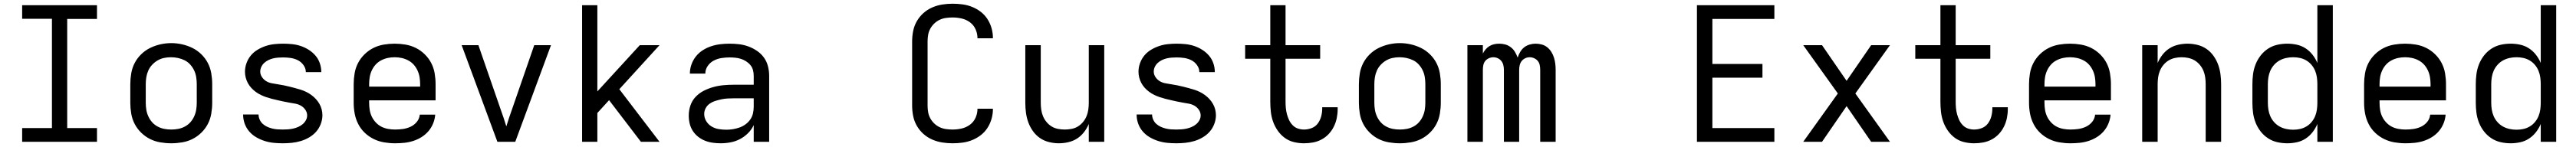

<svg xmlns="http://www.w3.org/2000/svg" viewBox="-20 -763 13840 791"><path d="M99 0V-74H259V-662H99V-735H501V-661H341V-74H501V0Z M900 8Q871 8 841.5 3Q812 -2 786 -15Q760 -28 738.5 -49Q717 -70 703.5 -96Q690 -122 685 -151.5Q680 -181 680 -210V-310Q680 -339 685 -368.5Q690 -398 703.5 -424Q717 -450 738.5 -471Q760 -492 786.5 -505Q813 -518 842 -524.5Q871 -531 900 -531Q929 -531 958 -524.5Q987 -518 1013.5 -505Q1040 -492 1061.5 -471Q1083 -450 1096.5 -424Q1110 -398 1115 -368.5Q1120 -339 1120 -310V-210Q1120 -181 1115 -151.5Q1110 -122 1096.5 -96Q1083 -70 1061.5 -49Q1040 -28 1014 -15Q988 -2 958.5 3Q929 8 900 8ZM900 -66Q919 -66 937.5 -69.5Q956 -73 973 -82Q990 -91 1002.5 -105Q1015 -119 1023 -136.5Q1031 -154 1034 -172.5Q1037 -191 1037 -210V-310Q1037 -329 1034 -348Q1031 -367 1023 -384Q1015 -401 1002 -415.5Q989 -430 972 -438.5Q955 -447 936 -451Q917 -455 898 -455Q879 -455 860.5 -451Q842 -447 826 -437.5Q810 -428 797 -414Q784 -400 776.5 -383Q769 -366 766 -347.5Q763 -329 763 -310V-210Q763 -191 766 -172.5Q769 -154 777 -136.5Q785 -119 797.5 -105Q810 -91 827 -82Q844 -73 862.5 -69.5Q881 -66 900 -66Z M1499 8Q1474 8 1449.5 5.5Q1425 3 1401.5 -4.5Q1378 -12 1356.5 -24.5Q1335 -37 1319 -55.5Q1303 -74 1294.5 -97.5Q1286 -121 1286 -146Q1286 -146 1286 -146.5Q1286 -147 1286 -147H1369Q1369 -147 1369 -147Q1369 -147 1369 -147Q1369 -133 1375 -119.5Q1381 -106 1391.5 -96.5Q1402 -87 1415 -81Q1428 -75 1442 -71.5Q1456 -68 1470 -67Q1484 -66 1499 -66Q1513 -66 1527 -67Q1541 -68 1554.5 -71Q1568 -74 1581 -79.5Q1594 -85 1605 -94Q1616 -103 1623 -115.5Q1630 -128 1630 -142Q1630 -158 1620.5 -172Q1611 -186 1597 -194Q1583 -202 1567.5 -205Q1552 -208 1536 -210.5Q1520 -213 1504.5 -216.5Q1489 -220 1473 -223.5Q1457 -227 1441.5 -231Q1426 -235 1411 -240Q1396 -245 1381.5 -252Q1367 -259 1354 -268.5Q1341 -278 1330 -290Q1319 -302 1311.5 -316Q1304 -330 1300 -345.5Q1296 -361 1296 -377Q1296 -401 1304.5 -424Q1313 -447 1328 -465Q1343 -483 1364 -495.5Q1385 -508 1407.5 -515.5Q1430 -523 1454 -525.5Q1478 -528 1501 -528Q1525 -528 1549 -525.5Q1573 -523 1595.5 -515.5Q1618 -508 1638.5 -495Q1659 -482 1674.5 -464Q1690 -446 1698 -423Q1706 -400 1706 -376Q1706 -376 1706 -375.5Q1706 -375 1706 -375H1623Q1623 -375 1623 -375Q1623 -375 1623 -375Q1623 -395 1610.5 -412.5Q1598 -430 1580 -439Q1562 -448 1542 -451Q1522 -454 1501 -454Q1488 -454 1474.5 -453Q1461 -452 1448 -449Q1435 -446 1422.5 -440Q1410 -434 1400 -425Q1390 -416 1384 -403.5Q1378 -391 1378 -378Q1378 -362 1387.5 -348Q1397 -334 1410.5 -326Q1424 -318 1440 -315Q1456 -312 1472 -309.5Q1488 -307 1503.5 -304Q1519 -301 1534.5 -297Q1550 -293 1565.5 -289Q1581 -285 1596.5 -280Q1612 -275 1626 -268Q1640 -261 1653 -251.5Q1666 -242 1677 -230Q1688 -218 1696 -204Q1704 -190 1708 -174.5Q1712 -159 1712 -143Q1712 -119 1703 -95.5Q1694 -72 1678 -54Q1662 -36 1640.5 -23.5Q1619 -11 1595.5 -4Q1572 3 1547.5 5.5Q1523 8 1499 8Z M2102 8Q2073 8 2043.5 3Q2014 -2 1987.5 -15Q1961 -28 1939.5 -48.5Q1918 -69 1904.5 -95.5Q1891 -122 1885.5 -151Q1880 -180 1880 -210V-310Q1880 -339 1885 -368.5Q1890 -398 1903.5 -424Q1917 -450 1938.5 -471Q1960 -492 1986 -505Q2012 -518 2041.5 -523Q2071 -528 2100 -528Q2129 -528 2158.5 -523Q2188 -518 2214 -505Q2240 -492 2261.5 -471Q2283 -450 2296.5 -424Q2310 -398 2315 -368.5Q2320 -339 2320 -310V-223H1963V-210Q1963 -191 1966 -172Q1969 -153 1977 -136Q1985 -119 1998.5 -104.5Q2012 -90 2028.5 -81.5Q2045 -73 2064 -69.5Q2083 -66 2102 -66Q2124 -66 2145 -69Q2166 -72 2185.5 -81Q2205 -90 2219 -107Q2233 -124 2235 -146H2318Q2316 -121 2306.5 -98Q2297 -75 2281 -56.5Q2265 -38 2244 -25Q2223 -12 2199.5 -4.5Q2176 3 2151.5 5.5Q2127 8 2102 8ZM1963 -297H2237V-310Q2237 -329 2234 -347.5Q2231 -366 2223 -383.5Q2215 -401 2202.5 -415Q2190 -429 2173 -438Q2156 -447 2137.5 -451Q2119 -455 2100 -455Q2081 -455 2062.5 -451Q2044 -447 2027 -438Q2010 -429 1997.5 -415Q1985 -401 1977 -383.5Q1969 -366 1966 -347.5Q1963 -329 1963 -310Z M2652 0 2460 -520H2550L2670 -173Q2678 -151 2685.5 -128.5Q2693 -106 2700 -83Q2707 -106 2714.5 -128.5Q2722 -151 2730 -173L2850 -520H2940L2748 0Z M3107 0V-735H3189V-271L3417 -520H3523L3307 -283L3523 0H3423L3252 -224L3189 -155V0Z M3851 8Q3830 8 3808.5 5Q3787 2 3767 -6Q3747 -14 3730 -27.5Q3713 -41 3701.5 -59Q3690 -77 3685 -98Q3680 -119 3680 -141Q3680 -169 3689 -195.5Q3698 -222 3717 -242Q3736 -262 3760.5 -274.5Q3785 -287 3812 -294.5Q3839 -302 3866.5 -304.5Q3894 -307 3921 -307H4029V-355Q4029 -371 4025 -386Q4021 -401 4011 -413Q4001 -425 3987.5 -433.5Q3974 -442 3959.5 -446.5Q3945 -451 3929.5 -452.5Q3914 -454 3899 -454Q3877 -454 3855 -450.5Q3833 -447 3813.5 -436.5Q3794 -426 3781.5 -407.5Q3769 -389 3769 -367Q3769 -367 3769 -367Q3769 -367 3769 -367H3686Q3686 -367 3686 -367Q3686 -367 3686 -367Q3686 -392 3694.5 -416Q3703 -440 3718.5 -459.5Q3734 -479 3755 -492.5Q3776 -506 3800 -514Q3824 -522 3849 -525Q3874 -528 3899 -528Q3925 -528 3950.5 -525Q3976 -522 4000.5 -513Q4025 -504 4047 -489Q4069 -474 4084 -453Q4099 -432 4105.5 -406.5Q4112 -381 4112 -355V0H4029V-90Q4018 -66 3998.5 -46.5Q3979 -27 3955 -14.5Q3931 -2 3904.5 3Q3878 8 3851 8ZM3882 -65Q3900 -65 3918 -68Q3936 -71 3953 -77Q3970 -83 3985 -94Q4000 -105 4010.5 -120Q4021 -135 4025 -153Q4029 -171 4029 -189V-234H3921Q3905 -234 3888 -233Q3871 -232 3855 -228.5Q3839 -225 3823 -220Q3807 -215 3793 -205.5Q3779 -196 3771 -181Q3763 -166 3763 -150Q3763 -129 3774 -111Q3785 -93 3802.5 -82.5Q3820 -72 3840.5 -68.5Q3861 -65 3882 -65Z M5097 8Q5069 8 5041 3.5Q5013 -1 4987 -12.5Q4961 -24 4940 -43Q4919 -62 4905 -86.5Q4891 -111 4885.5 -139Q4880 -167 4880 -195V-540Q4880 -568 4885.5 -596Q4891 -624 4905 -648.5Q4919 -673 4940 -692Q4961 -711 4987 -722.5Q5013 -734 5041 -738.5Q5069 -743 5097 -743Q5124 -743 5150.5 -739.5Q5177 -736 5202 -726Q5227 -716 5248.5 -699.5Q5270 -683 5284.5 -660.5Q5299 -638 5306.5 -612Q5314 -586 5314 -560Q5314 -559 5314 -558Q5314 -557 5314 -557H5231Q5231 -557 5231 -557.5Q5231 -558 5231 -558Q5231 -583 5220.5 -606Q5210 -629 5190 -643.5Q5170 -658 5146 -663.5Q5122 -669 5097 -669Q5080 -669 5062 -666.5Q5044 -664 5028 -656.5Q5012 -649 4999 -636.5Q4986 -624 4977.5 -608.5Q4969 -593 4966 -575.5Q4963 -558 4963 -540V-195Q4963 -177 4966 -159.5Q4969 -142 4977.5 -126.5Q4986 -111 4999 -98.5Q5012 -86 5028 -78.5Q5044 -71 5062 -68.5Q5080 -66 5097 -66Q5122 -66 5146 -71.5Q5170 -77 5190 -91.5Q5210 -106 5220.5 -129Q5231 -152 5231 -177Q5231 -177 5231 -177.5Q5231 -178 5231 -178H5314Q5314 -178 5314 -177Q5314 -176 5314 -175Q5314 -149 5306.5 -123Q5299 -97 5284.5 -74.5Q5270 -52 5248.5 -35.5Q5227 -19 5202 -9Q5177 1 5150.5 4.5Q5124 8 5097 8Z M5668 8Q5642 8 5615.5 1.5Q5589 -5 5567 -20Q5545 -35 5529 -57.5Q5513 -80 5504 -105Q5495 -130 5491.5 -156.5Q5488 -183 5488 -210V-520H5571V-210Q5571 -192 5573.5 -173.5Q5576 -155 5583 -138Q5590 -121 5602 -106.5Q5614 -92 5629.5 -82.5Q5645 -73 5663.5 -69.5Q5682 -66 5700 -66Q5718 -66 5736.5 -69.5Q5755 -73 5770.5 -82.5Q5786 -92 5798 -106.5Q5810 -121 5817 -138Q5824 -155 5826.5 -173.5Q5829 -192 5829 -210V-520H5912V0H5829V-96Q5819 -72 5803 -51.5Q5787 -31 5766 -17.5Q5745 -4 5719.5 2Q5694 8 5668 8Z M6299 8Q6274 8 6249.5 5.5Q6225 3 6201.5 -4.5Q6178 -12 6156.5 -24.5Q6135 -37 6119 -55.5Q6103 -74 6094.5 -97.5Q6086 -121 6086 -146Q6086 -146 6086 -146.5Q6086 -147 6086 -147H6169Q6169 -147 6169 -147Q6169 -147 6169 -147Q6169 -133 6175 -119.5Q6181 -106 6191.5 -96.5Q6202 -87 6215 -81Q6228 -75 6242 -71.5Q6256 -68 6270 -67Q6284 -66 6299 -66Q6313 -66 6327 -67Q6341 -68 6354.5 -71Q6368 -74 6381 -79.5Q6394 -85 6405 -94Q6416 -103 6423 -115.5Q6430 -128 6430 -142Q6430 -158 6420.5 -172Q6411 -186 6397 -194Q6383 -202 6367.5 -205Q6352 -208 6336 -210.5Q6320 -213 6304.5 -216.5Q6289 -220 6273 -223.5Q6257 -227 6241.5 -231Q6226 -235 6211 -240Q6196 -245 6181.5 -252Q6167 -259 6154 -268.5Q6141 -278 6130 -290Q6119 -302 6111.5 -316Q6104 -330 6100 -345.5Q6096 -361 6096 -377Q6096 -401 6104.5 -424Q6113 -447 6128 -465Q6143 -483 6164 -495.5Q6185 -508 6207.5 -515.5Q6230 -523 6254 -525.5Q6278 -528 6301 -528Q6325 -528 6349 -525.5Q6373 -523 6395.5 -515.5Q6418 -508 6438.5 -495Q6459 -482 6474.5 -464Q6490 -446 6498 -423Q6506 -400 6506 -376Q6506 -376 6506 -375.5Q6506 -375 6506 -375H6423Q6423 -375 6423 -375Q6423 -375 6423 -375Q6423 -395 6410.5 -412.5Q6398 -430 6380 -439Q6362 -448 6342 -451Q6322 -454 6301 -454Q6288 -454 6274.5 -453Q6261 -452 6248 -449Q6235 -446 6222.5 -440Q6210 -434 6200 -425Q6190 -416 6184 -403.5Q6178 -391 6178 -378Q6178 -362 6187.5 -348Q6197 -334 6210.5 -326Q6224 -318 6240 -315Q6256 -312 6272 -309.5Q6288 -307 6303.5 -304Q6319 -301 6334.5 -297Q6350 -293 6365.5 -289Q6381 -285 6396.5 -280Q6412 -275 6426 -268Q6440 -261 6453 -251.5Q6466 -242 6477 -230Q6488 -218 6496 -204Q6504 -190 6508 -174.5Q6512 -159 6512 -143Q6512 -119 6503 -95.5Q6494 -72 6478 -54Q6462 -36 6440.5 -23.5Q6419 -11 6395.5 -4Q6372 3 6347.5 5.5Q6323 8 6299 8Z M6985 8Q6958 8 6931 1.5Q6904 -5 6882 -21Q6860 -37 6844 -60Q6828 -83 6819 -108.5Q6810 -134 6807 -161.5Q6804 -189 6804 -216V-447H6669V-520H6804V-735H6886V-520H7072V-447H6886V-216Q6886 -199 6887.5 -182Q6889 -165 6893.5 -148.5Q6898 -132 6905 -117Q6912 -102 6924 -89.5Q6936 -77 6952 -71.5Q6968 -66 6985 -66Q7007 -66 7027 -74Q7047 -82 7059.5 -99Q7072 -116 7077.5 -137Q7083 -158 7083 -179Q7083 -181 7083 -182.5Q7083 -184 7083 -186H7166Q7166 -183 7166 -180.5Q7166 -178 7166 -175Q7166 -151 7161 -127Q7156 -103 7145 -81Q7134 -59 7117.5 -41.5Q7101 -24 7079.5 -12.5Q7058 -1 7034 3.5Q7010 8 6985 8Z M7500 8Q7471 8 7441.5 3Q7412 -2 7386 -15Q7360 -28 7338.5 -49Q7317 -70 7303.5 -96Q7290 -122 7285 -151.5Q7280 -181 7280 -210V-310Q7280 -339 7285 -368.5Q7290 -398 7303.5 -424Q7317 -450 7338.5 -471Q7360 -492 7386.5 -505Q7413 -518 7442 -524.5Q7471 -531 7500 -531Q7529 -531 7558 -524.5Q7587 -518 7613.5 -505Q7640 -492 7661.5 -471Q7683 -450 7696.5 -424Q7710 -398 7715 -368.5Q7720 -339 7720 -310V-210Q7720 -181 7715 -151.5Q7710 -122 7696.5 -96Q7683 -70 7661.5 -49Q7640 -28 7614 -15Q7588 -2 7558.5 3Q7529 8 7500 8ZM7500 -66Q7519 -66 7537.5 -69.5Q7556 -73 7573 -82Q7590 -91 7602.5 -105Q7615 -119 7623 -136.5Q7631 -154 7634 -172.5Q7637 -191 7637 -210V-310Q7637 -329 7634 -348Q7631 -367 7623 -384Q7615 -401 7602 -415.5Q7589 -430 7572 -438.5Q7555 -447 7536 -451Q7517 -455 7498 -455Q7479 -455 7460.5 -451Q7442 -447 7426 -437.5Q7410 -428 7397 -414Q7384 -400 7376.5 -383Q7369 -366 7366 -347.5Q7363 -329 7363 -310V-210Q7363 -191 7366 -172.5Q7369 -154 7377 -136.5Q7385 -119 7397.5 -105Q7410 -91 7427 -82Q7444 -73 7462.5 -69.5Q7481 -66 7500 -66Z M7863 0V-520H7946V-475Q7952 -487 7961 -497.5Q7970 -508 7981.5 -515Q7993 -522 8006.5 -525Q8020 -528 8034 -528Q8034 -528 8034 -528Q8034 -528 8034 -528Q8051 -528 8067 -523.5Q8083 -519 8096.5 -508.5Q8110 -498 8118.5 -483.5Q8127 -469 8133 -453Q8138 -469 8146.5 -483.5Q8155 -498 8167.5 -508Q8180 -518 8196.5 -523Q8213 -528 8229 -528Q8229 -528 8229 -528Q8229 -528 8229 -528Q8246 -528 8262.5 -523.5Q8279 -519 8292 -508.5Q8305 -498 8314 -483.5Q8323 -469 8328 -453Q8333 -437 8335 -420.5Q8337 -404 8337 -387V0H8254V-387Q8254 -400 8251.5 -412.5Q8249 -425 8241.5 -434.5Q8234 -444 8222 -449.5Q8210 -455 8198 -455Q8185 -455 8173.5 -449.5Q8162 -444 8154.5 -434.5Q8147 -425 8144 -412.5Q8141 -400 8141 -387V0H8059V-387Q8059 -400 8056 -412.5Q8053 -425 8045.5 -434.5Q8038 -444 8026.5 -449.5Q8015 -455 8002 -455Q7990 -455 7978 -449.5Q7966 -444 7958.5 -434.5Q7951 -425 7948.5 -412.5Q7946 -400 7946 -387V0Z M9096 0V-735H9512V-661H9179V-419H9448V-345H9179V-74H9512V0Z M9667 0 9853 -260 9667 -520H9768L9900 -328L10032 -520H10133L9947 -260L10133 0H10032L9900 -192L9768 0Z M10585 8Q10558 8 10531 1.5Q10504 -5 10482 -21Q10460 -37 10444 -60Q10428 -83 10419 -108.5Q10410 -134 10407 -161.5Q10404 -189 10404 -216V-447H10269V-520H10404V-735H10486V-520H10672V-447H10486V-216Q10486 -199 10487.5 -182Q10489 -165 10493.5 -148.5Q10498 -132 10505 -117Q10512 -102 10524 -89.5Q10536 -77 10552 -71.5Q10568 -66 10585 -66Q10607 -66 10627 -74Q10647 -82 10659.5 -99Q10672 -116 10677.5 -137Q10683 -158 10683 -179Q10683 -181 10683 -182.5Q10683 -184 10683 -186H10766Q10766 -183 10766 -180.5Q10766 -178 10766 -175Q10766 -151 10761 -127Q10756 -103 10745 -81Q10734 -59 10717.5 -41.5Q10701 -24 10679.5 -12.5Q10658 -1 10634 3.5Q10610 8 10585 8Z M11102 8Q11073 8 11043.5 3Q11014 -2 10987.5 -15Q10961 -28 10939.5 -48.5Q10918 -69 10904.5 -95.5Q10891 -122 10885.5 -151Q10880 -180 10880 -210V-310Q10880 -339 10885 -368.5Q10890 -398 10903.5 -424Q10917 -450 10938.5 -471Q10960 -492 10986 -505Q11012 -518 11041.5 -523Q11071 -528 11100 -528Q11129 -528 11158.5 -523Q11188 -518 11214 -505Q11240 -492 11261.5 -471Q11283 -450 11296.5 -424Q11310 -398 11315 -368.5Q11320 -339 11320 -310V-223H10963V-210Q10963 -191 10966 -172Q10969 -153 10977 -136Q10985 -119 10998.5 -104.5Q11012 -90 11028.5 -81.5Q11045 -73 11064 -69.5Q11083 -66 11102 -66Q11124 -66 11145 -69Q11166 -72 11185.5 -81Q11205 -90 11219 -107Q11233 -124 11235 -146H11318Q11316 -121 11306.5 -98Q11297 -75 11281 -56.5Q11265 -38 11244 -25Q11223 -12 11199.5 -4.5Q11176 3 11151.5 5.5Q11127 8 11102 8ZM10963 -297H11237V-310Q11237 -329 11234 -347.5Q11231 -366 11223 -383.5Q11215 -401 11202.5 -415Q11190 -429 11173 -438Q11156 -447 11137.5 -451Q11119 -455 11100 -455Q11081 -455 11062.5 -451Q11044 -447 11027 -438Q11010 -429 10997.5 -415Q10985 -401 10977 -383.5Q10969 -366 10966 -347.5Q10963 -329 10963 -310Z M11488 0V-520H11571V-424Q11581 -448 11597 -468.5Q11613 -489 11634 -502.5Q11655 -516 11680.5 -522Q11706 -528 11732 -528Q11758 -528 11784.5 -521.5Q11811 -515 11833 -500Q11855 -485 11871 -462.5Q11887 -440 11896 -415Q11905 -390 11908.5 -363.5Q11912 -337 11912 -310V0H11829V-310Q11829 -328 11826.5 -346.5Q11824 -365 11817 -382Q11810 -399 11798 -413.5Q11786 -428 11770.5 -437.5Q11755 -447 11736.5 -451Q11718 -455 11700 -455Q11682 -455 11663.5 -451Q11645 -447 11629.5 -437.5Q11614 -428 11602 -413.5Q11590 -399 11583 -382Q11576 -365 11573.5 -346.5Q11571 -328 11571 -310V0Z M12268 8Q12240 8 12213.5 2Q12187 -4 12164 -19Q12141 -34 12124 -56Q12107 -78 12097 -103.5Q12087 -129 12083.5 -156Q12080 -183 12080 -210V-310Q12080 -337 12083.5 -364Q12087 -391 12097 -416.5Q12107 -442 12124 -464Q12141 -486 12164 -501Q12187 -516 12213.5 -522Q12240 -528 12268 -528Q12293 -528 12318.5 -522.5Q12344 -517 12365.5 -503Q12387 -489 12403 -468.5Q12419 -448 12429 -424V-735H12512V0H12429V-96Q12419 -72 12403 -51.5Q12387 -31 12365.5 -17Q12344 -3 12318.5 2.5Q12293 8 12268 8ZM12299 -65Q12318 -65 12336 -69Q12354 -73 12370 -82.5Q12386 -92 12398 -106.5Q12410 -121 12417 -138Q12424 -155 12426.5 -173.5Q12429 -192 12429 -210V-310Q12429 -328 12426.5 -346.5Q12424 -365 12417 -382Q12410 -399 12398 -413.5Q12386 -428 12370 -437.5Q12354 -447 12336 -451Q12318 -455 12299 -455Q12280 -455 12261.5 -451Q12243 -447 12226.5 -438Q12210 -429 12197 -414.5Q12184 -400 12176.5 -383Q12169 -366 12166 -347.5Q12163 -329 12163 -310V-210Q12163 -191 12166 -172.5Q12169 -154 12176.5 -137Q12184 -120 12197 -105.5Q12210 -91 12226.5 -82Q12243 -73 12261.5 -69Q12280 -65 12299 -65Z M12902 8Q12873 8 12843.5 3Q12814 -2 12787.5 -15Q12761 -28 12739.5 -48.5Q12718 -69 12704.5 -95.5Q12691 -122 12685.5 -151Q12680 -180 12680 -210V-310Q12680 -339 12685 -368.5Q12690 -398 12703.5 -424Q12717 -450 12738.5 -471Q12760 -492 12786 -505Q12812 -518 12841.5 -523Q12871 -528 12900 -528Q12929 -528 12958.5 -523Q12988 -518 13014 -505Q13040 -492 13061.5 -471Q13083 -450 13096.5 -424Q13110 -398 13115 -368.5Q13120 -339 13120 -310V-223H12763V-210Q12763 -191 12766 -172Q12769 -153 12777 -136Q12785 -119 12798.5 -104.5Q12812 -90 12828.5 -81.5Q12845 -73 12864 -69.5Q12883 -66 12902 -66Q12924 -66 12945 -69Q12966 -72 12985.5 -81Q13005 -90 13019 -107Q13033 -124 13035 -146H13118Q13116 -121 13106.5 -98Q13097 -75 13081 -56.5Q13065 -38 13044 -25Q13023 -12 12999.5 -4.5Q12976 3 12951.5 5.5Q12927 8 12902 8ZM12763 -297H13037V-310Q13037 -329 13034 -347.5Q13031 -366 13023 -383.5Q13015 -401 13002.5 -415Q12990 -429 12973 -438Q12956 -447 12937.5 -451Q12919 -455 12900 -455Q12881 -455 12862.5 -451Q12844 -447 12827 -438Q12810 -429 12797.5 -415Q12785 -401 12777 -383.5Q12769 -366 12766 -347.5Q12763 -329 12763 -310Z M13468 8Q13440 8 13413.5 2Q13387 -4 13364 -19Q13341 -34 13324 -56Q13307 -78 13297 -103.5Q13287 -129 13283.5 -156Q13280 -183 13280 -210V-310Q13280 -337 13283.5 -364Q13287 -391 13297 -416.5Q13307 -442 13324 -464Q13341 -486 13364 -501Q13387 -516 13413.5 -522Q13440 -528 13468 -528Q13493 -528 13518.5 -522.5Q13544 -517 13565.5 -503Q13587 -489 13603 -468.5Q13619 -448 13629 -424V-735H13712V0H13629V-96Q13619 -72 13603 -51.5Q13587 -31 13565.5 -17Q13544 -3 13518.5 2.5Q13493 8 13468 8ZM13499 -65Q13518 -65 13536 -69Q13554 -73 13570 -82.5Q13586 -92 13598 -106.5Q13610 -121 13617 -138Q13624 -155 13626.5 -173.5Q13629 -192 13629 -210V-310Q13629 -328 13626.5 -346.5Q13624 -365 13617 -382Q13610 -399 13598 -413.5Q13586 -428 13570 -437.5Q13554 -447 13536 -451Q13518 -455 13499 -455Q13480 -455 13461.5 -451Q13443 -447 13426.5 -438Q13410 -429 13397 -414.5Q13384 -400 13376.5 -383Q13369 -366 13366 -347.5Q13363 -329 13363 -310V-210Q13363 -191 13366 -172.5Q13369 -154 13376.5 -137Q13384 -120 13397 -105.5Q13410 -91 13426.5 -82Q13443 -73 13461.5 -69Q13480 -65 13499 -65Z"/></svg>

Font: Iosevka Custom Extended
Style: Regular
Weight: 400
Width: 7
Monospace: yes
Designer: Belleve Invis
Foundry: Belleve Invis
Version: Version 11.2.4; ttfautohint (v1.8.4)